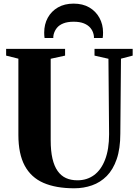

<svg xmlns="http://www.w3.org/2000/svg" viewBox="-20 -1006 743 1034"><path d="M380 8Q281 8 214 -21.2Q147 -50.5 113 -114Q79 -177.5 79 -279.5V-690L13 -706.5V-743H330.5V-706.5L253 -689.5V-251Q253 -193 262.5 -152Q272 -111 290.5 -85Q309 -59 335.5 -47Q362 -35 397 -35Q448.5 -35 486.8 -63.2Q525 -91.5 546.2 -147Q567.5 -202.5 567.5 -283L564 -689.5L489 -706.5V-743H694.5V-706.5L631.5 -690L628 -286.5Q628 -205.5 608.5 -149Q589 -92.5 554.8 -58Q520.5 -23.5 475.5 -7.8Q430.5 8 380 8ZM376.5 -986.5Q425.5 -986.5 460.8 -966Q496 -945.5 515.5 -910Q535 -874.5 535 -830.5Q535 -821.5 534.5 -815Q534 -808.5 533 -801.5H486Q486 -805.5 485.8 -810.5Q485.5 -815.5 484 -821Q479.5 -840.5 466.8 -855.8Q454 -871 432 -880Q410 -889 376.5 -889Q343.5 -889 321 -880Q298.5 -871 286.2 -855.5Q274 -840 269 -821Q267.5 -815.5 267.2 -810.5Q267 -805.5 267 -801.5H220Q219 -808.5 218.5 -815Q218 -821.5 218 -830.5Q218 -875 237.2 -910.2Q256.5 -945.5 292 -966Q327.5 -986.5 376.5 -986.5Z"/></svg>

Font: Merriweather 96pt ExtraBold
Style: Regular
Weight: 800
Version: Version 2.100